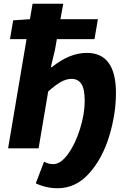

<svg xmlns="http://www.w3.org/2000/svg" viewBox="-20 -788 689 1020"><path d="M170 186 214 71Q237 84 262 84Q303 84 342 29.5Q381 -25 405.5 -104.5Q430 -184 430 -251Q430 -315 412.5 -342Q395 -369 360 -369Q333 -369 304 -353Q275 -337 236 -302L185 0H23L121 -580H33L50 -680L139 -686L153 -768H316L301 -686H500L482 -580H282L272 -523L250 -431H255Q349 -507 441 -507Q596 -507 596 -294Q596 -182 560 -64Q524 54 453.5 133Q383 212 286 212Q225 212 170 186Z"/></svg>

Font: Nebula Sans Bold
Style: Regular
Weight: 700
Italic angle: -9°
Designer: Paul D. Hunt for Adobe (as Source Sans)
Foundry: Nebula Entertainment & Broadcasting LLC
Version: Version 1.010